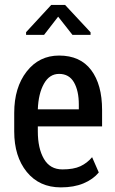

<svg xmlns="http://www.w3.org/2000/svg" viewBox="-20 -769 477 798"><path d="M232.9 9.8Q143.6 9.8 91.3 -54.4Q39.1 -118.7 39.1 -222.7V-299.8Q39.1 -405.3 90.8 -471.7Q142.6 -538.1 225.6 -538.1Q313.5 -538.1 358.9 -477.8Q404.3 -417.5 404.3 -312V-243.7H137.2V-222.7Q137.2 -152.3 162.6 -108.6Q188 -64.9 239.3 -64.9Q286.1 -64.9 314.2 -78.1Q342.3 -91.3 362.8 -115.7L390.6 -52.2Q366.7 -23.4 326.9 -6.8Q287.1 9.8 232.9 9.8ZM225.6 -461.9Q185.5 -461.9 162.6 -420.9Q139.6 -379.9 137.2 -314.5H307.6V-334.5Q307.6 -391.6 287.4 -426.8Q267.1 -461.9 225.6 -461.9ZM356.4 -634.8V-624H281.2L221.7 -699.7L163.1 -624H88.4V-635.3L192.9 -748.5H250.5Z"/></svg>

Font: Franco
Style: Regular
Weight: 400
Designer: Google
Version: Version 1.200311; 2013